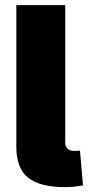

<svg xmlns="http://www.w3.org/2000/svg" viewBox="-20 -748 362 769"><path d="M241.7 1.5Q139.2 1.5 92.3 -36.6Q45.4 -74.7 45.4 -159.2V-727.5H241.2V-177.7Q241.2 -161.1 250.5 -152.3Q259.8 -143.6 277.3 -143.6Q284.7 -143.6 290.3 -143.8Q295.9 -144 300.3 -145L312.5 -5.4Q299.8 -3.4 281.7 -1Q263.7 1.5 241.7 1.5Z"/></svg>

Font: Inter 24pt Black
Style: Regular
Weight: 900
Designer: Rasmus Andersson
Foundry: rsms
Version: Version 4.001;git-66647c0bb